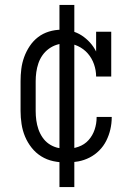

<svg xmlns="http://www.w3.org/2000/svg" viewBox="-20 -648 540 775"><path d="M247 8Q221 8 195 2.5Q169 -3 146.5 -17Q124 -31 107.5 -52Q91 -73 81 -97Q71 -121 67 -147.5Q63 -174 63 -200V-320Q63 -345 66 -369.5Q69 -394 77.5 -417.5Q86 -441 100 -462Q114 -483 133.5 -498Q153 -513 177.5 -520.5Q202 -528 227 -528Q248 -528 269.5 -522.5Q291 -517 309.5 -505Q328 -493 343 -476.5Q358 -460 368 -440V-520H429V-339H368Q368 -364 359.5 -388.5Q351 -413 334.5 -432Q318 -451 294.5 -462Q271 -473 246 -473Q227 -473 209.5 -467.5Q192 -462 177 -451Q162 -440 151.5 -425Q141 -410 135 -392.5Q129 -375 126.5 -356.5Q124 -338 124 -320V-200Q124 -181 126.5 -162.5Q129 -144 135 -126.5Q141 -109 151.5 -93.5Q162 -78 177 -67.5Q192 -57 210.5 -52Q229 -47 247 -47Q272 -47 296.5 -55.5Q321 -64 337.5 -82.5Q354 -101 362 -125Q370 -149 370 -174V-176H431V-174Q431 -150 425.5 -126Q420 -102 409 -80Q398 -58 380.5 -40.5Q363 -23 341.5 -12Q320 -1 296 3.5Q272 8 247 8ZM220 107V-628H280V107Z"/></svg>

Font: Iosevka Curly Slab Light
Style: Regular
Weight: 300
Monospace: yes
Designer: Belleve Invis
Foundry: Belleve Invis
Version: Version 22.1.2; ttfautohint (v1.8.4)